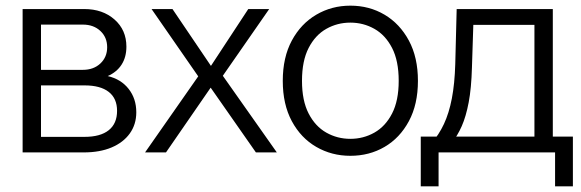

<svg xmlns="http://www.w3.org/2000/svg" viewBox="-20 -539 2054 679"><path d="M60 0V-507H278Q343 -507 385 -470Q427 -433 427 -374Q427 -337 410 -310.5Q393 -284 361 -270Q408 -259 435 -224.5Q462 -190 462 -142Q462 -99 439 -67Q416 -35 374.5 -17.5Q333 0 276 0ZM125 -55H279Q335 -55 364.5 -78.5Q394 -102 394 -147Q394 -191 364.5 -214Q335 -237 279 -237H125ZM125 -292H273Q311 -292 335 -314.5Q359 -337 359 -372Q359 -407 335 -429.5Q311 -452 273 -452H125Z M493 0 681 -269 516 -507H590L726 -306L858 -507H932L768 -271L959 0H885L725 -229L567 0Z M1219 12Q1153 12 1098.5 -19.5Q1044 -51 1012 -110.5Q980 -170 980 -253Q980 -336 1012 -395.5Q1044 -455 1098.5 -487Q1153 -519 1219 -519Q1286 -519 1340 -487Q1394 -455 1426 -395.5Q1458 -336 1458 -253Q1458 -170 1426 -110.5Q1394 -51 1340 -19.5Q1286 12 1219 12ZM1219 -48Q1265 -48 1304 -70Q1343 -92 1366.5 -137.5Q1390 -183 1390 -253Q1390 -324 1366.5 -369.5Q1343 -415 1304 -437Q1265 -459 1219 -459Q1173 -459 1134 -437Q1095 -415 1071.5 -369.5Q1048 -324 1048 -253Q1048 -183 1071.5 -137.5Q1095 -92 1134 -70Q1173 -48 1219 -48Z M1506 -33Q1532 -62 1550 -100.5Q1568 -139 1578 -191Q1588 -243 1590 -312L1595 -507H1935V-33H1870V-451H1623L1655 -486L1649 -300Q1647 -227 1637.5 -177Q1628 -127 1613 -93Q1598 -59 1577 -33ZM1531 120H1468V-56H1557V0H1531ZM1516 0V-56H1945V0ZM1943 120V0H1917V-56H2006V120Z"/></svg>

Font: TikTok Sans Light
Style: Regular
Weight: 300
Version: Version 4.000